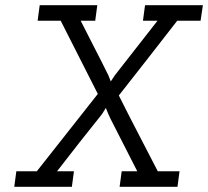

<svg xmlns="http://www.w3.org/2000/svg" viewBox="-20 -720 802 740"><path d="M133 -700H355L347 -640H291Q318 -586 345 -534Q372 -482 398 -429L407 -406L422 -429L587 -640H531L539 -700H762L753 -640H663Q606 -567 550.5 -495.5Q495 -424 438 -352Q475 -278 512.5 -206Q550 -134 588 -60H672L664 0H441L449 -60H509L405 -264Q400 -274 396 -284Q392 -294 388 -304L373 -280Q329 -225 286 -170.5Q243 -116 200 -60H265L257 0H35L43 -60H122L357 -358L214 -640H125Z"/></svg>

Font: Josefin Slab SemiBold
Style: Italic
Weight: 600
Italic angle: -12°
Designer: Santiago Orozco
Foundry: Typemade
Version: Version 2.000